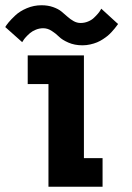

<svg xmlns="http://www.w3.org/2000/svg" viewBox="-31 -711 501 731"><path d="M283 -538.5Q253 -538.5 229.5 -548.8Q206 -559 194 -571Q182 -583 166.2 -593.2Q150.5 -603.5 133.5 -603.5Q119 -603.5 105.5 -598Q92 -592.5 83 -584.8Q74 -577 67 -569.2Q60 -561.5 57 -556L53.5 -550.5L-11 -608Q-7.5 -614.5 1.5 -625.5Q10.5 -636.5 27.5 -652.5Q44.5 -668.5 71.2 -679.8Q98 -691 127 -691Q151.5 -691 171.2 -684Q191 -677 203.2 -667Q215.5 -657 226.2 -647.2Q237 -637.5 249.5 -630.5Q262 -623.5 276 -623.5Q290.5 -623.5 304 -629Q317.5 -634.5 326.2 -642.8Q335 -651 341.8 -659Q348.5 -667 351.5 -672.5L354.5 -678L418.5 -619.5L414 -613.5Q409.5 -607.5 405.8 -602.8Q402 -598 394.5 -589.8Q387 -581.5 379.5 -575.2Q372 -569 361 -561.8Q350 -554.5 338.5 -549.8Q327 -545 312.5 -541.8Q298 -538.5 283 -538.5ZM288.5 -109H359.5V0H153.5V-391H74.5V-500H288.5Z"/></svg>

Font: League Mono Condensed
Style: Bold
Weight: 700
Width: 1
Designer: Tyler Finck
Foundry: The League of Moveable Type / Tyler Finck
Version: Version 2.210